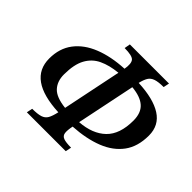

<svg xmlns="http://www.w3.org/2000/svg" viewBox="-152 -850 1044 1044"><g transform="rotate(45 369.5 -328.5)"><path d="M466 0H167L174 -34Q215 -34 237 -41Q259 -48 269.5 -66.5Q280 -85 288 -121Q46 -132 46 -293Q46 -371 87 -425Q128 -479 202 -508.5Q276 -538 375 -543Q383 -589 369 -606Q355 -623 296 -623L302 -657H603L596 -623Q556 -623 534 -615.5Q512 -608 501.5 -590.5Q491 -573 484 -543Q601 -538 663.5 -498Q726 -458 726 -380Q726 -295 685.5 -240Q645 -185 571.5 -156Q498 -127 398 -121Q391 -86 393.5 -67Q396 -48 414.5 -41Q433 -34 473 -34ZM367 -504Q304 -498 258.5 -476.5Q213 -455 188.5 -410Q164 -365 164 -288Q164 -236 193.5 -204Q223 -172 297 -164ZM406 -163Q502 -170 555.5 -221.5Q609 -273 609 -378Q609 -437 576 -466.5Q543 -496 476 -502Z"/></g></svg>

Font: STIX Two Text Medium
Style: Italic
Weight: 500
Italic angle: -12°
Designer: Ross Mills, John Hudson & Paul Hanslow, Tiro Typeworks Ltd; with prior portions MicroPress Inc. and Coen Hoffman, Elsevi
Foundry: Tiro Typeworks Ltd
Version: Version 2.13 b171